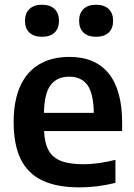

<svg xmlns="http://www.w3.org/2000/svg" viewBox="-20 -800 580 830"><path d="M508 -233.5H170.5Q173 -180.5 190.5 -149.2Q208 -118 244.5 -104Q281 -90 342 -90Q402 -90 479 -109V-9.5Q400.5 10 324 10Q226.5 10 163.8 -19.5Q101 -49 70 -111.2Q39 -173.5 39 -273Q39 -364.5 67.5 -427.5Q96 -490.5 150 -522.2Q204 -554 280.5 -554Q392 -554 450 -482.2Q508 -410.5 508 -269ZM170 -312H385.5Q384 -396.5 357.8 -432.5Q331.5 -468.5 279.5 -468.5Q226.5 -468.5 199 -432.5Q171.5 -396.5 170 -312ZM88 -710Q88 -742.5 107.2 -761Q126.5 -779.5 161.5 -779.5Q197 -779.5 216 -761Q235 -742.5 235 -710Q235 -677.5 216 -659.2Q197 -641 161.5 -641Q126.5 -641 107.2 -659.2Q88 -677.5 88 -710ZM322 -710Q322 -742.5 341 -761Q360 -779.5 395.5 -779.5Q430.5 -779.5 449.8 -761Q469 -742.5 469 -710Q469 -677.5 449.8 -659.2Q430.5 -641 395.5 -641Q360 -641 341 -659.2Q322 -677.5 322 -710Z"/></svg>

Font: Encode Sans SemiBold
Style: Regular
Weight: 600
Designer: Multiple Designers
Foundry: Impallari Type
Version: Version 2.000